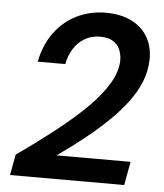

<svg xmlns="http://www.w3.org/2000/svg" viewBox="-52 -758 688 804"><g transform="rotate(5 292.5 -356.0)"><path d="M20 0 36 -87Q128 -152 201.5 -210Q275 -268 327.5 -321Q380 -374 408.5 -423Q437 -472 438 -518Q438 -542 429.5 -563Q421 -584 400.5 -597Q380 -610 346 -610Q309 -610 280.5 -593Q252 -576 234.5 -547.5Q217 -519 210 -483H94Q109 -557 147.5 -608Q186 -659 241 -685.5Q296 -712 361 -712Q424 -712 469 -689.5Q514 -667 537.5 -626.5Q561 -586 560 -532Q559 -485 541.5 -440.5Q524 -396 491.5 -352.5Q459 -309 415.5 -267Q372 -225 319.5 -183Q267 -141 207 -99H518L500 0Z"/></g></svg>

Font: DM Sans 20pt SemiBold
Style: Italic
Weight: 600
Italic angle: -10°
Version: Version 4.004;gftools[0.9.30]